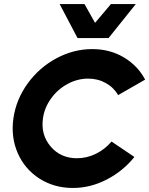

<svg xmlns="http://www.w3.org/2000/svg" viewBox="-20 -911 733 943"><path d="M45.9 -330.1Q59.1 -422.4 115.7 -500.7Q172.4 -579.1 256.8 -624.5Q341.3 -669.9 433.1 -669.9Q519.5 -669.9 587.9 -629.4Q656.2 -588.9 692.9 -520L560.1 -443.8Q539.1 -481 500 -502.9Q460.9 -524.9 413.1 -524.9Q360.4 -524.9 312 -498.8Q263.7 -472.7 231 -427.5Q198.2 -382.3 190.9 -329.1Q179.7 -249 228.8 -191.4Q277.8 -133.8 357.9 -133.8Q406.7 -133.8 451.2 -155.8Q495.6 -177.7 527.8 -215.8L640.1 -140.1Q584 -70.3 503.9 -29.1Q423.8 12.2 337.9 12.2Q246.1 12.2 174.1 -33.7Q102.1 -79.6 67.4 -158.4Q32.7 -237.3 45.9 -330.1ZM272.9 -891.1H395L446.8 -798.8L524.9 -891.1H647L513.2 -724.1H360.8Z"/></svg>

Font: Human Sans Bold
Style: Italic
Weight: 700
Italic angle: -8°
Designer: Tim Radville
Foundry: Continuum
Version: Version 1.000;FEAKit 1.0